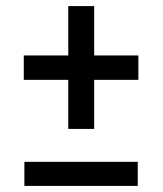

<svg xmlns="http://www.w3.org/2000/svg" viewBox="-20 -610 534 630"><path d="M289 -590H204V-428H58V-348H204V-187H289V-348H434V-428H289ZM60 0H432V-79H60Z"/></svg>

Font: Glow Sans SC Condensed Medium
Style: Regular
Weight: 600
Width: 3
Designer: Ryoko NISHIZUKA (kana, bopomofo & ideographs); Paul D. Hunt (Latin, Greek & Cyrillic); Sandoll Communications, Soo-young
Version: Version 0.93